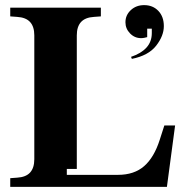

<svg xmlns="http://www.w3.org/2000/svg" viewBox="-20 -730 727 750"><path d="M280 -70H241V-47H441Q504 -47 543 -81Q582 -115 604 -184L622 -240H664L632 0H20V-34L47 -36Q81 -38 97.5 -56Q114 -74 114 -108V-592Q114 -626 97.5 -644Q81 -662 47 -664L20 -666V-700H374V-666L347 -664Q313 -662 296.5 -644Q280 -626 280 -592ZM620 -628Q620 -590 590 -551.5Q560 -513 495 -500L492 -508Q531 -521 552 -544Q573 -567 573 -601V-618H555V-585Q551 -584 544.5 -582.5Q538 -581 531 -581Q506 -581 488 -599.5Q470 -618 470 -643Q470 -671 491 -690.5Q512 -710 543 -710Q577 -710 598.5 -687.5Q620 -665 620 -628Z"/></svg>

Font: Redaction
Style: Bold
Weight: 700
Designer: Jeremy Mickel / Forest Young
Foundry: MCKL
Version: Version 2.001; Redaction Bold